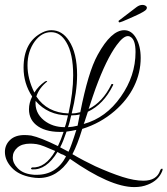

<svg xmlns="http://www.w3.org/2000/svg" viewBox="-26 -708 682 782"><path d="M521 54Q423 54 259 -61Q208 17 132 17Q118 17 102 14Q50 5 22 -25Q-6 -55 -6 -89Q-6 -118 15 -138Q36 -158 74 -158Q85 -158 101 -156Q139 -148 210 -113Q223 -140 233 -171Q167 -168 129.5 -193Q92 -218 92 -263Q92 -289 105 -315Q70 -368 70 -432Q70 -538 147 -576Q165 -585 183 -585Q227 -585 255 -542Q288 -492 288 -403Q288 -334 266 -246Q283 -246 301 -251Q317 -332 334.5 -390.5Q352 -449 372 -485Q427 -585 480 -585Q510 -585 528.5 -552.5Q547 -520 547 -472Q547 -412 520 -356.5Q493 -301 441 -256Q383 -206 309 -183Q299 -150 289 -124.5Q279 -99 269 -80Q293 -66 316 -54Q339 -42 362 -31Q424 -3 472.5 12.5Q521 28 558 28Q612 28 626 -13Q629 -21 634 -21Q638 -21 635 -12Q620 27 576 44Q552 54 521 54ZM253 -246Q272 -332 272 -401Q272 -490 244 -536Q220 -577 182 -577Q144 -577 116 -540Q86 -499 86 -442Q86 -387 114 -331Q130 -357 157 -376Q161 -378 164 -378Q168 -378 165 -375Q133 -349 122 -315Q166 -249 253 -246ZM315 -203Q406 -228 466 -314Q526 -399 526 -496Q526 -547 505 -558Q501 -561 495 -561Q476 -561 449 -524Q407 -467 363 -347Q358 -333 351 -312.5Q344 -292 335 -264Q392 -292 427 -363Q427 -366 430 -366Q438 -366 434 -360Q396 -283 332 -253L323 -226Q321 -219 319 -213.5Q317 -208 315 -203ZM238 -190Q242 -201 245 -213Q248 -225 251 -238Q169 -239 119 -297Q115 -249 153 -218Q188 -190 238 -190ZM251 -190Q270 -191 290 -196L299 -242Q284 -238 264 -238Q261 -225 258 -213Q255 -201 251 -190ZM253 -90Q258 -99 266 -122Q274 -144 285 -179L265 -175Q255 -173 245 -172Q238 -152 232 -136.5Q226 -121 219 -108ZM114 4H123Q204 4 243 -71L231 -78Q226 -79 220.5 -82Q215 -85 208 -89Q163 -15 105 -18Q101 -18 100 -22L104 -26Q159 -23 199 -93Q174 -104 155 -111.5Q136 -119 123 -121Q109 -123 97 -123Q63 -123 44.5 -106.5Q26 -90 26 -67Q26 -43 46 -23Q67 -1 105 3ZM459 -617Q457 -619 457 -621V-623L458 -624L530 -679Q542 -688 554 -688Q563 -688 569 -683Q575 -678 570 -670Q565 -661 515 -639Q463 -615 459 -617Z"/></svg>

Font: Lovers Quarrel
Style: Regular
Weight: 400
Designer: Robert E. Leuschke
Foundry: Robert E. Leuschke
Version: Version 1.010; ttfautohint (v1.8.3)